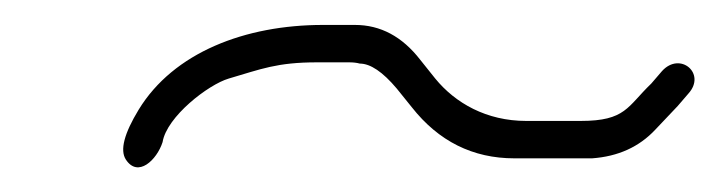

<svg xmlns="http://www.w3.org/2000/svg" viewBox="-20 -363 578 154"><path d="M234.4 -313H260C263.2 -313 266.1 -312.7 268.6 -312C277.1 -312 287 -305.3 298.2 -292L310.3 -277C331.8 -249.7 359.2 -236 392.6 -236H454.9C475.7 -237.5 492.6 -245.1 505.6 -259C511.2 -265 517.2 -271.3 523.6 -278L532.2 -288C546.7 -304 525.5 -322 511 -306L502.4 -296C483.1 -277.5 482 -266 445.7 -266H402.1C370.2 -266 345.2 -280.3 329.1 -300L317.1 -315C302.6 -333.7 285.2 -343 264.7 -343H239.1C176.6 -343 119.2 -320.9 91.2 -275C79.6 -255.9 76.1 -242.6 80.9 -235.1C90.6 -220.1 105.8 -234.7 110.4 -249C113.7 -269.4 147.1 -295.2 163.5 -300C189.5 -307.6 202 -313 234.4 -313Z"/></svg>

Font: MewTooHand
Style: CondIta
Weight: 400
Designer: Mew Too, Robert Jablonski
Version: Version 0.77